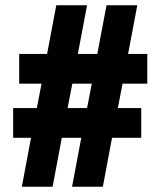

<svg xmlns="http://www.w3.org/2000/svg" viewBox="-20 -803 610 730"><path d="M63 -93 98 -279H30V-392H120L138 -485H53V-598H159L194 -783H311L276 -598H350L385 -783H502L467 -598H540V-485H446L428 -392H517V-279H406L371 -93H254L289 -279H215L180 -93ZM237 -392H311L329 -485H255Z"/></svg>

Font: Noto Sans Kannada UI ExtraCondensed Black
Style: Regular
Weight: 900
Width: 2
Designer: Jelle Bosma - Monotype Design Team
Foundry: Monotype Imaging Inc.
Version: Version 2.005; ttfautohint (v1.8.4.7-5d5b)